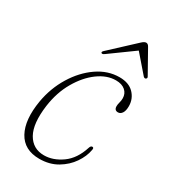

<svg xmlns="http://www.w3.org/2000/svg" viewBox="-160 -702 694 788"><g transform="rotate(30 186.5 -308.0)"><path d="M267 -428.5Q224.5 -428.5 183.2 -398.2Q142 -368 111.5 -315.2Q81 -262.5 71.5 -194.5Q59.5 -105 85.2 -59.5Q111 -14 164 -14Q206.5 -14 247.8 -43.2Q289 -72.5 308 -132.5Q311.5 -144 319 -144Q327.5 -144 324.5 -131.5Q319 -99.5 297 -67.2Q275 -35 238.8 -13.5Q202.5 8 154.5 8Q82.5 8 52.5 -47Q22.5 -102 38.5 -197Q50.5 -265.5 85.2 -322.2Q120 -379 169.2 -413Q218.5 -447 273.5 -447Q318 -447 341.8 -422.2Q365.5 -397.5 365.5 -362.5Q365.5 -341 358 -329.8Q350.5 -318.5 339 -318.5Q321.5 -318.5 321.5 -338Q321.5 -346.5 324.5 -357Q327.5 -367.5 327.5 -378Q327.5 -400.5 311.5 -414.5Q295.5 -428.5 267 -428.5ZM172.5 -498.5Q163 -492 159 -496Q155 -500 162.5 -507L276.5 -613Q288.5 -624.5 297 -624.5Q306 -624.5 312 -613L371.5 -507Q375.5 -500 369 -496Q364 -493 358 -498.5L286.5 -581Z"/></g></svg>

Font: Fraunces 72pt S050 Thin
Style: Italic
Weight: 100
Italic angle: -16°
Version: Version 1.000; ttfautohint (v1.8.3)